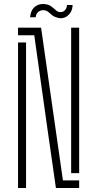

<svg xmlns="http://www.w3.org/2000/svg" viewBox="-20 -938 485 958"><path d="M259 0 216 -300 151 -762H70V-800H185L221 -548L294 -38H375V0ZM70 0V-726H110V-303V0ZM335 -74V-549V-800H375V-74ZM314 -913H342Q342 -881 319.5 -861.2Q297 -841.5 267 -849.5Q250.5 -854 241 -861.5Q231.5 -869 224 -876Q216.5 -883 206 -886Q191.5 -890 176.2 -882.2Q161 -874.5 158 -852H130Q134 -891 157.8 -907Q181.5 -923 213.5 -916Q225 -913.5 233.5 -907.8Q242 -902 249 -895.5Q256 -889 262.5 -884Q269 -879 276 -878Q293.5 -875.5 303.8 -886.8Q314 -898 314 -913Z"/></svg>

Font: Big Shoulders Stencil Text Thin Thin
Style: Regular
Weight: 250
Version: Version 2.001